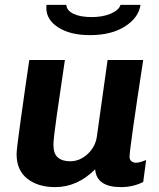

<svg xmlns="http://www.w3.org/2000/svg" viewBox="-20 -757 652 787"><path d="M199 -164Q199 -127 217 -111.5Q235 -96 268 -96Q307 -96 339 -125.5Q371 -155 377 -197L421 -511H567Q542 -349 526.5 -240Q511 -131 511 -114Q511 -102 519 -96Q527 -90 537 -90Q547 -90 559.5 -94Q572 -98 579 -101L567 -11Q525 10 476 10Q376 10 370 -63Q297 10 206 10Q136 10 92 -24.5Q48 -59 48 -125Q48 -145 63.5 -255.5Q79 -366 84 -401L100 -511H246Q226 -378 212.5 -282.5Q199 -187 199 -164ZM170 -724Q170 -733 171 -737H252Q253 -714 281 -700.5Q309 -687 356 -687Q401 -687 434 -701Q467 -715 474 -737H556Q548 -684 492 -648.5Q436 -613 349 -613Q268 -613 219 -644.5Q170 -676 170 -724Z"/></svg>

Font: Chivo
Style: Bold Italic
Weight: 700
Italic angle: -8.05°
Designer: Hector Gatti
Foundry: Omnibus-Type
Version: Version 1.007